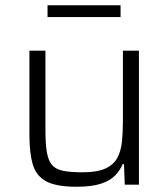

<svg xmlns="http://www.w3.org/2000/svg" viewBox="-20 -703 641 731"><path d="M272 8Q194 8 156 -12.5Q118 -33 105 -76.5Q92 -120 92 -190V-510H153V-209Q153 -155 158.5 -123Q164 -91 178.5 -74.5Q193 -58 221 -52.5Q249 -47 294 -47Q350 -47 381.5 -61.5Q413 -76 427 -102.5Q441 -129 444.5 -165.5Q448 -202 448 -246V-510H509V0H455L452 -78H447Q437 -54 418 -34.5Q399 -15 364 -3.5Q329 8 272 8ZM161 -638V-683H439V-638Z"/></svg>

Font: Saira Light
Style: Regular
Weight: 300
Designer: Hector Gatti with collaboration of the Omnibus-Type team
Foundry: Omnibus-Type
Version: Version 1.100; ttfautohint (v1.8.3)